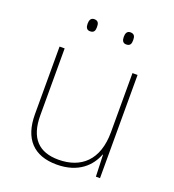

<svg xmlns="http://www.w3.org/2000/svg" viewBox="-131 -811 836 923"><g transform="rotate(20 286.5 -349.5)"><path d="M171 -678C171 -661 176 -647 194 -647C216 -647 219 -661 219 -678C219 -694 216 -709 194 -709C176 -709 171 -694 171 -678ZM356 -678C356 -661 361 -647 379 -647C401 -647 404 -661 404 -678C404 -694 401 -709 379 -709C361 -709 356 -694 356 -678ZM481 -528H455V-226C455 -82 377 -15 262 -15C163 -15 108 -68 108 -186V-528H82V-182C82 -57 144 10 262 10C374 10 431 -50 454 -111H456L460 0H481Z"/></g></svg>

Font: Noto Sans Malayalam Thin
Style: Regular
Weight: 100
Designer: Jelle Bosma - Monotype Design Team
Foundry: Monotype Imaging Inc.
Version: Version 2.104